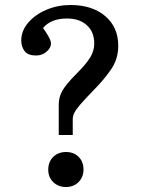

<svg xmlns="http://www.w3.org/2000/svg" viewBox="-20 -734 578 768"><path d="M215 -194V-317Q215 -346 230 -372Q245 -398 284 -437Q325 -478 341 -504.5Q357 -531 357 -560Q357 -606 327.5 -633Q298 -660 248 -660Q184 -660 152 -622Q162 -609 173 -590Q184 -571 184 -560Q184 -543 166.5 -527.5Q149 -512 124 -512Q92 -512 78.5 -529.5Q65 -547 65 -572Q65 -611 93 -643.5Q121 -676 166 -695Q211 -714 262 -714Q349 -714 401 -669.5Q453 -625 453 -551Q453 -497 423 -454.5Q393 -412 358 -377Q321 -339 302.5 -317.5Q284 -296 277.5 -283Q271 -270 271 -257V-194ZM244 14Q213 14 193 -5.5Q173 -25 173 -55Q173 -87 193 -106.5Q213 -126 244 -126Q275 -126 294.5 -106.5Q314 -87 314 -56Q314 -26 294.5 -6Q275 14 244 14Z"/></svg>

Font: Literata 12pt
Style: Regular
Weight: 400
Designer: Latin by Veronika Burian and Jose Scaglione. Greek by Irene Vlachou. Cyrillic by Vera Evstafieva.
Foundry: TypeTogether
Version: Version 3.002